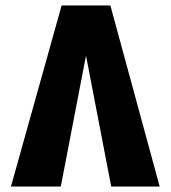

<svg xmlns="http://www.w3.org/2000/svg" viewBox="-20 -681 623 701"><path d="M20 0 205 -661H383L563 0H386L294 -478L202 0Z"/></svg>

Font: Readex Pro bold
Style: Bold
Weight: 700
Designer: Bonnie Shaver-Troup, Thomas Jockin
Foundry: Lexend
Version: Version 1.200; ttfautohint (v1.8.3)